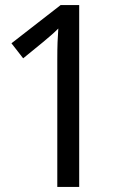

<svg xmlns="http://www.w3.org/2000/svg" viewBox="-20 -734 481 754"><path d="M205 0V-499Q205 -542 206 -568Q207 -594 209 -622Q193 -606 180 -595Q167 -584 147 -567L71 -505L25 -564L218 -714H291V0Z"/></svg>

Font: Noto IKEA Latin
Style: Regular
Weight: 400
Designer: Monotype Design Team
Foundry: Monotype Imaging Inc.
Version: Version 1.0